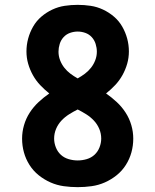

<svg xmlns="http://www.w3.org/2000/svg" viewBox="-20 -763 640 791"><path d="M300 8Q271 8 242.5 4Q214 0 188 -11.5Q162 -23 139.5 -41Q117 -59 101.5 -83.5Q86 -108 78.5 -135.5Q71 -163 71 -192Q71 -220 79 -247.5Q87 -275 102.5 -299Q118 -323 139 -342.5Q160 -362 183 -378Q163 -394 145.5 -412.5Q128 -431 115.5 -453.5Q103 -476 96 -500.5Q89 -525 89 -551Q89 -578 96 -604Q103 -630 116.5 -653.5Q130 -677 150.5 -694.5Q171 -712 195.5 -723.5Q220 -735 246.5 -739Q273 -743 300 -743Q327 -743 353.5 -739Q380 -735 404.5 -723.5Q429 -712 449.5 -694.5Q470 -677 483.5 -653.5Q497 -630 504 -604Q511 -578 511 -551Q511 -525 504 -500.5Q497 -476 484.5 -453.5Q472 -431 454.5 -412.5Q437 -394 417 -378Q440 -362 461 -342.5Q482 -323 497.5 -299Q513 -275 521 -247.5Q529 -220 529 -192Q529 -163 521.5 -135.5Q514 -108 498.5 -83.5Q483 -59 460.5 -41Q438 -23 412 -11.5Q386 0 357.5 4Q329 8 300 8ZM300 -440Q316 -449 330 -459.5Q344 -470 355 -484Q366 -498 372.5 -515Q379 -532 379 -550Q379 -566 374 -582Q369 -598 358 -610Q347 -622 331.5 -627.5Q316 -633 300 -633Q284 -633 268.5 -627.5Q253 -622 242 -610Q231 -598 226 -582Q221 -566 221 -550Q221 -532 227.5 -515Q234 -498 245 -484Q256 -470 270 -459.5Q284 -449 300 -440ZM300 -102Q319 -102 337.5 -107.5Q356 -113 369.5 -125.5Q383 -138 390 -156Q397 -174 397 -192Q397 -213 389 -232Q381 -251 367 -266Q353 -281 335.5 -292Q318 -303 300 -312Q282 -303 264.5 -292Q247 -281 233 -266Q219 -251 211 -232Q203 -213 203 -192Q203 -174 210 -156Q217 -138 230.5 -125.5Q244 -113 262.5 -107.5Q281 -102 300 -102Z"/></svg>

Font: Iosevka Extrabold Extended
Style: Regular
Weight: 800
Width: 7
Monospace: yes
Designer: Belleve Invis
Foundry: Belleve Invis
Version: Version 32.5.0; ttfautohint (v1.8.4)